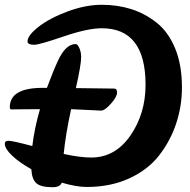

<svg xmlns="http://www.w3.org/2000/svg" viewBox="-30 -773 795 802"><path d="M212 -519Q244 -589 286 -589Q294 -589 301.5 -572Q309 -555 309 -535Q309 -502 287 -405Q433 -403 447 -403Q459 -403 459 -386Q459 -369 433.5 -340Q408 -311 392 -311Q390 -311 267 -317Q244 -211 236 -130Q304 -115 351 -115Q451 -115 514.5 -206.5Q578 -298 578 -419Q578 -655 395 -655Q336 -655 235 -620.5Q134 -586 113 -586Q85 -586 85 -600Q85 -625 131 -661Q177 -697 252 -725Q327 -753 395 -753Q461 -753 518 -735Q575 -717 624 -678.5Q673 -640 701.5 -571Q730 -502 730 -408Q730 -329 705.5 -256Q681 -183 634 -123Q587 -63 509 -27.5Q431 8 332 8Q289 8 228 -10Q221 9 190 9Q140 9 121.5 -8Q103 -25 101 -66Q51 -94 20.5 -123Q-10 -152 -10 -173Q-10 -185 6 -185Q22 -185 105 -163Q114 -238 137 -317Q107 -317 64 -316.5Q21 -316 17 -316Q11 -316 11 -325Q11 -406 148 -406H166Q194 -481 212 -519Z"/></svg>

Font: LeckerliOne
Style: Regular
Weight: 400
Designer: Gesine Todt
Foundry: Gesine Todt
Version: Version 1.000